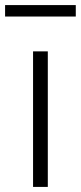

<svg xmlns="http://www.w3.org/2000/svg" viewBox="-30 -735 318 755"><path d="M100 0H158V-533H100ZM-10 -670H268V-715H-10Z"/></svg>

Font: Genne Gothic Light
Style: Regular
Weight: 300
Designer: Ryoko NISHIZUKA (kana & ideographs); Paul D. Hunt (Latin, Greek & Cyrillic); Wenlong ZHANG (bopomofo); Sandoll Communica
Foundry: Adobe Systems Incorporated
Version: Version 1.004;PS 1.004;hotconv 16.6.51;makeotf.lib2.5.65220